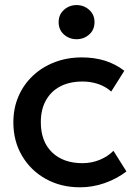

<svg xmlns="http://www.w3.org/2000/svg" viewBox="-20 -742 556 776"><path d="M303.5 15Q225.5 15 164.5 -19.2Q103.5 -53.5 68.8 -112.8Q34 -172 34 -247.5Q34 -304.5 54.5 -352.2Q75 -400 112.5 -435.5Q150 -471 200.8 -490.5Q251.5 -510 311 -510Q361 -510 403.8 -496.8Q446.5 -483.5 482.5 -456L429.5 -372Q406.5 -392.5 376.8 -402.5Q347 -412.5 313.5 -412.5Q261.5 -412.5 224 -393Q186.5 -373.5 165.8 -336.8Q145 -300 145 -248Q145 -170.5 190.2 -126.5Q235.5 -82.5 313.5 -82.5Q350.5 -82.5 383.5 -96.2Q416.5 -110 438.5 -132.5L491 -49Q451.5 -19 403 -2Q354.5 15 303.5 15ZM289.5 -583.5Q260 -583.5 238.5 -602.5Q217 -621.5 217 -652.5Q217 -683 238.5 -702.2Q260 -721.5 289.5 -721.5Q319 -721.5 340.5 -702.2Q362 -683 362 -652.5Q362 -621.5 340.5 -602.5Q319 -583.5 289.5 -583.5Z"/></svg>

Font: Geologica EX
Style: Regular
Weight: 400
Designer: Sindre Bremnes, Frode Helland
Foundry: Monokrom Skriftforlag AS
Version: Version 1.010;gftools[0.9.28]